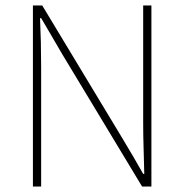

<svg xmlns="http://www.w3.org/2000/svg" viewBox="-20 -680 672 700"><path d="M100 0V-660H134L426 -176Q446 -143 465 -110.5Q484 -78 502 -46H506Q505 -94 503.5 -140Q502 -186 502 -232V-660H532V0H498L206 -484Q187 -517 167.5 -550Q148 -583 130 -614H126Q128 -568 129 -524.5Q130 -481 130 -434V0Z"/></svg>

Font: Source Sans 3
Style: Regular
Weight: 200
Designer: Paul D. Hunt
Foundry: Adobe
Version: Version 3.046;hotconv 1.0.118;makeotfexe 2.5.65603